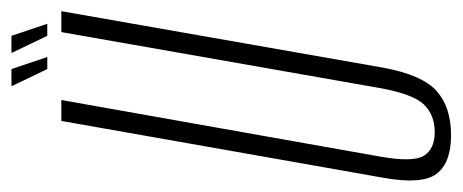

<svg xmlns="http://www.w3.org/2000/svg" viewBox="-267 -546 807 335"><g transform="rotate(-90 136.5 -378.5)"><path d="M68 5Q117 5 145.2 -20.2Q173.5 -45.5 186 -114L284.5 -675H248L150.5 -120Q140 -61.5 121.8 -42.5Q103.5 -23.5 73.5 -23.5Q44 -23.5 32.2 -42.5Q20.5 -61.5 31 -120L129.5 -675H93L-6 -114Q-18.5 -45.5 0.8 -20.2Q20 5 68 5ZM241.5 -699.5H262.5L241.5 -762H211.5ZM183.5 -699.5H204.5L183.5 -762H153.5Z"/></g></svg>

Font: Anybody ExtraCondensed ExtraLight
Style: Italic
Weight: 250
Width: 2
Italic angle: -10°
Version: Version 1.113;gftools[0.9.25]